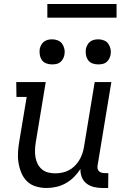

<svg xmlns="http://www.w3.org/2000/svg" viewBox="-20 -929 640 957"><path d="M212 8Q184 8 158 0Q132 -8 114 -26Q96 -44 86 -68.5Q76 -93 72 -119.5Q68 -146 70 -174Q72 -202 77 -230L113 -446H62L61 -520H208L158 -218Q155 -199 154.5 -180.5Q154 -162 157 -144.5Q160 -127 168 -111.5Q176 -96 189 -85Q202 -74 219 -69.5Q236 -65 255 -65Q272 -65 289.5 -68.5Q307 -72 322.5 -80Q338 -88 351 -100.5Q364 -113 373.5 -128Q383 -143 389 -159.5Q395 -176 398 -193L452 -520H535L467 -108Q465 -99 466 -91Q467 -83 472 -77Q477 -71 485.5 -68.5Q494 -66 503 -66H520L519 8H490Q468 8 447.5 3Q427 -2 411 -14.5Q395 -27 387.5 -46.5Q380 -66 381 -87Q367 -65 348.5 -46.5Q330 -28 307.5 -15.5Q285 -3 260.5 2.5Q236 8 212 8ZM469 -608Q454 -608 440.5 -613Q427 -618 419 -629.5Q411 -641 408.5 -655.5Q406 -670 408 -685Q410 -695 415.5 -705Q421 -715 429.5 -721.5Q438 -728 448.5 -730.5Q459 -733 470 -733Q485 -733 498.5 -727.5Q512 -722 520 -710.5Q528 -699 531 -684.5Q534 -670 531 -655Q529 -645 523.5 -635Q518 -625 509.5 -618.5Q501 -612 490.5 -610Q480 -608 469 -608ZM239 -608Q224 -608 210.5 -613Q197 -618 189 -629.5Q181 -641 178.5 -655.5Q176 -670 178 -685Q180 -695 185.5 -705Q191 -715 199.5 -721.5Q208 -728 218.5 -730.5Q229 -733 240 -733Q255 -733 268.5 -727.5Q282 -722 290 -710.5Q298 -699 301 -684.5Q304 -670 301 -655Q299 -645 293.5 -635Q288 -625 279.5 -618.5Q271 -612 260.5 -610Q250 -608 239 -608ZM216 -841V-909H561V-841Z"/></svg>

Font: Iosevka Etoile
Style: Italic
Weight: 400
Italic angle: -9°
Designer: Belleve Invis
Foundry: Belleve Invis
Version: Version 22.1.2; ttfautohint (v1.8.4)